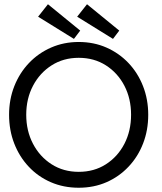

<svg xmlns="http://www.w3.org/2000/svg" viewBox="-20 -869 760 901"><path d="M103.1 -330.5Q103.1 -254.9 134.9 -194.2Q166.6 -133.6 222.2 -98.1Q277.7 -62.6 349.4 -62.6Q421.6 -62.6 477 -98.1Q532.4 -133.6 563.8 -194.2Q595.1 -254.9 595.1 -330.5Q595.1 -406.1 563.8 -466.5Q532.4 -526.9 477 -562.3Q421.6 -597.7 349.4 -597.7Q277.7 -597.7 222.2 -562.3Q166.6 -526.9 134.9 -466.5Q103.1 -406.1 103.1 -330.5ZM22.6 -330.5Q22.6 -402.5 47.2 -464.8Q71.9 -527 116.2 -573.5Q160.5 -620 220.2 -646Q279.9 -672 349.4 -672Q419.8 -672 479.1 -646Q538.4 -620 582.7 -573.5Q626.9 -527 651.2 -464.8Q675.6 -402.5 675.6 -330.5Q675.6 -258 651.5 -195.8Q627.4 -133.5 583.2 -86.8Q539.1 -40 479.8 -14Q420.4 12 349.4 12Q278.3 12 218.5 -14Q158.6 -40 114.8 -86.8Q70.9 -133.5 46.7 -195.8Q22.6 -258 22.6 -330.5ZM510.2 -686.5 342.1 -790.6 388.3 -849.1 539.7 -725.4ZM326.9 -686.5 158.8 -790.6 205 -849.1 356.4 -725.4Z"/></svg>

Font: League Spartan Extralight
Style: Regular
Weight: 200
Foundry: The League of Moveable Type
Version: Version 2.300; ttfautohint (v1.8.3)